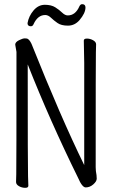

<svg xmlns="http://www.w3.org/2000/svg" viewBox="-20 -890 540 921"><path d="M101 11Q85 11 71 3Q57 -5 57 -17Q57 -29 58 -55Q59 -81 59 -641L53 -676Q53 -688 71 -697Q89 -706 99 -706L110 -705Q121 -701 131 -680Q271 -329 384 -98V-589Q384 -623 382 -695Q382 -705 397 -705Q412 -705 426.5 -697Q441 -689 441 -677Q441 -665 440 -639.5Q439 -614 439 -88Q439 -70 443 -50L444 -33Q444 -20 427.5 -5.5Q411 9 391 9Q374 9 354 -38Q219 -312 113 -581Q113 -74 114.5 -45Q116 -16 116 1Q116 11 101 11ZM128 -764Q112 -764 112 -779Q118 -813 141 -840Q164 -867 195 -867Q226 -867 245 -855Q264 -843 278 -829.5Q292 -816 305 -816Q342 -816 361 -860Q366 -870 374 -870Q390 -870 390 -854Q390 -827 361 -793Q338 -767 306 -767Q274 -767 256 -779.5Q238 -792 224.5 -805Q211 -818 197 -818Q161 -818 141 -774Q137 -764 128 -764Z"/></svg>

Font: LXGW WenKai Mono TC Light
Style: Regular
Weight: 300
Designer: LXGW / Fontworks Inc.
Foundry: LXGW / Fontworks Inc.
Version: Version 1.330